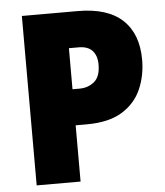

<svg xmlns="http://www.w3.org/2000/svg" viewBox="-52 -760 694 806"><g transform="rotate(-5 295.5 -357.0)"><path d="M305 -714Q431 -714 494 -655Q557 -596 557 -487Q557 -420 532 -363Q507 -306 451 -271.5Q395 -237 301 -237H255V0H70V-714ZM296 -562H255V-389H285Q321 -389 347 -410.5Q373 -432 373 -483Q373 -520 354 -541Q335 -562 296 -562Z"/></g></svg>

Font: Noto Sans Gurmukhi UI SemiCondensed Black
Style: Regular
Weight: 900
Width: 4
Designer: Jelle Bosma - Monotype Design Team
Foundry: Monotype Imaging Inc.
Version: Version 2.004; ttfautohint (v1.8.4.7-5d5b)